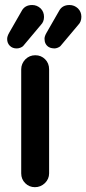

<svg xmlns="http://www.w3.org/2000/svg" viewBox="-20 -737 348 773"><path d="M8.8 -580.1Q8.8 -590.8 16.6 -604.5L66.4 -691.4Q79.1 -716.8 109.4 -716.8Q128.9 -716.8 143.6 -703.1Q157.2 -689.5 157.2 -668.9Q157.2 -649.4 144.5 -636.7Q76.2 -554.7 72.8 -551.3Q69.3 -547.9 62 -544.9Q54.7 -542 46.9 -542Q30.3 -542 19.5 -552.7Q8.8 -563.5 8.8 -580.1ZM175.8 -547.9Q159.2 -558.6 159.2 -581.1Q159.2 -590.8 167 -604.5L219.7 -696.3Q232.4 -716.8 259.8 -716.8Q279.3 -716.8 293.9 -703.1Q307.6 -689.5 307.6 -669.4Q307.6 -649.4 294.9 -636.7Q226.6 -554.7 223.1 -551.3Q219.7 -547.9 212.4 -544.9Q205.1 -542 199.2 -542Q193.4 -542 189.5 -543Q182.6 -543.9 175.8 -547.9ZM65.4 -39.1V-458Q65.4 -480.5 82 -498Q98.6 -514.6 122.1 -514.6Q145.5 -514.6 161.6 -498.5Q177.7 -482.4 177.7 -458V-39.1Q177.7 -16.6 161.1 0Q143.6 16.6 120.6 16.6Q97.7 16.6 81.5 0.5Q65.4 -15.6 65.4 -39.1Z"/></svg>

Font: FakePearl
Style: SemiBold
Weight: 400
Version: Version 1.2